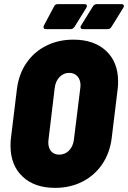

<svg xmlns="http://www.w3.org/2000/svg" viewBox="-20 -900 620 930"><path d="M31 -194Q31 -218 33 -231L62 -469Q71 -541 108 -595Q145 -649 204 -678.5Q263 -708 335 -708Q436 -708 494 -653.5Q552 -599 552 -506Q552 -482 550 -469L521 -231Q512 -159 475 -104.5Q438 -50 379 -20Q320 10 247 10Q147 10 89 -45Q31 -100 31 -194ZM338 -224 369 -474 370 -486Q370 -514 355 -530.5Q340 -547 315 -547Q288 -547 268.5 -527Q249 -507 245 -474L215 -224Q214 -219 214 -210Q214 -183 228 -167Q242 -151 267 -151Q295 -151 314.5 -171Q334 -191 338 -224ZM191 -768Q191 -774 193 -777L242 -869Q247 -880 260 -880H389Q401 -880 401 -871Q401 -867 398 -862L341 -770Q333 -759 323 -759H202Q191 -759 191 -768ZM370 -768Q370 -773 373 -777L430 -869Q437 -880 449 -880H569Q574 -880 577 -877.5Q580 -875 580 -871Q580 -867 577 -862L520 -770Q514 -759 502 -759H381Q376 -759 373 -761.5Q370 -764 370 -768Z"/></svg>

Font: Barlow Semi Condensed Black
Style: Italic
Weight: 900
Width: 4
Italic angle: -7°
Designer: Jeremy Tribby
Foundry: Tribby Type
Version: Version 1.408